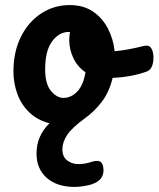

<svg xmlns="http://www.w3.org/2000/svg" viewBox="-20 -487 625 757"><path d="M274 250Q205 250 164.5 214.5Q124 179 124 118Q124 49 175 -1Q128 -13 96 -43.5Q64 -74 48.5 -116.5Q33 -159 33 -205Q33 -283 62.5 -342Q92 -401 142.5 -434Q193 -467 255 -467Q309 -467 346.5 -441.5Q384 -416 405.5 -374.5Q427 -333 432 -285Q456 -287 486 -292.5Q516 -298 544 -305Q552 -307 558 -307Q572 -307 578.5 -293Q585 -279 585 -261Q585 -213 556 -204Q496 -183 424 -180Q411 -125 382 -86.5Q353 -48 314 -20Q263 17 244.5 45.5Q226 74 226 101Q226 132 245.5 146Q265 160 288 160Q299 160 310.5 158.5Q322 157 335 153Q364 143 375.5 150.5Q387 158 388 181Q389 200 379 215Q369 230 341 240Q328 244 309 247Q290 250 274 250ZM230 -101Q261 -101 285 -126.5Q309 -152 317 -202Q285 -224 269 -258.5Q253 -293 253 -329Q253 -345 256 -361H251Q213 -361 185.5 -324Q158 -287 158 -214Q158 -156 181 -128.5Q204 -101 230 -101Z"/></svg>

Font: Pacifico
Style: Regular
Weight: 400
Designer: Vernon Adams
Foundry: Vernon Adams
Version: Version 3.010; ttfautohint (v1.8.4.7-5d5b)